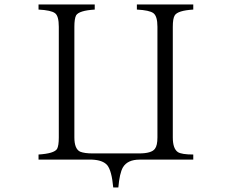

<svg xmlns="http://www.w3.org/2000/svg" viewBox="-20 -770 1040 861"><path d="M487.8 70.8Q481 -4.4 460.9 -29.3Q440.9 -52.2 392.6 -54.2H152.8V-77.1Q222.7 -81.5 235.8 -102.1Q243.7 -116.2 243.7 -153.8V-649.9Q243.7 -698.7 226.6 -710.9Q209.5 -724.1 152.8 -727.1V-750H404.8V-727.1Q334.5 -722.7 321.3 -701.2Q313.5 -686.5 313.5 -649.9V-153.8Q313.5 -102.1 339.4 -89.8Q358.9 -82 395.5 -82H603Q660.2 -82 674.8 -103Q686 -117.2 686 -153.8V-649.9Q686 -697.3 668 -710.9Q650.9 -724.1 593.8 -727.1V-750H846.7V-727.1Q776.9 -722.7 763.7 -701.2Q754.9 -687.5 754.9 -649.9V-153.8Q754.9 -103 777.8 -87.9Q794.4 -77.1 846.7 -77.1V-54.2H606Q551.8 -54.2 531.2 -19.5Q516.1 6.8 510.7 70.8Z"/></svg>

Font: I.Ming
Style: Regular
Weight: 400
Designer: Ichiten Fonts Project
Version: Version 6.11; Dec 27, 2019